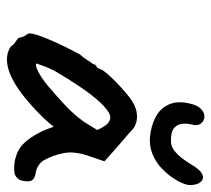

<svg xmlns="http://www.w3.org/2000/svg" viewBox="-48 -580 613 557"><g transform="rotate(90 258.5 -301.5)"><path d="M115 -26Q111 -34 100 -41Q89 -48 89 -52Q89 -56 86 -63Q83 -70 79 -74Q74 -80 81.5 -103Q89 -126 104 -159Q119 -192 138 -227Q146 -235 154 -248Q162 -261 166 -265Q166 -269 169 -272.5Q172 -276 176 -276L182 -289Q183 -293 193 -305Q203 -317 218 -331.5Q233 -346 248 -359Q263 -372 273 -378Q294 -392 316.5 -392.5Q339 -393 355 -380Q358 -377 367.5 -368.5Q377 -360 389 -350Q401 -340 411 -331L448 -298L431 -248Q418 -208 424.5 -178Q431 -148 443 -126Q448 -115 459 -107.5Q470 -100 484 -98Q492 -97 499 -92Q506 -87 506 -76Q506 -57 499 -48Q492 -39 482 -37Q449 -33 419.5 -47Q390 -61 366 -107Q362 -113 355.5 -129.5Q349 -146 348 -151Q344 -146 336 -136.5Q328 -127 322 -121Q251 -49 200 -26.5Q149 -4 115 -26ZM164 -100Q169 -97 186 -105Q203 -113 228 -133Q262 -162 288 -186.5Q314 -211 335 -241L357 -277Q347 -300 338 -307.5Q329 -315 321 -315Q308 -315 287.5 -296Q267 -277 242.5 -242.5Q218 -208 190 -161Q178 -140 171 -120Q164 -100 164 -100ZM378 -430Q346 -433 320.5 -446Q295 -459 283.5 -484Q272 -509 280 -544Q285 -568 296.5 -578.5Q308 -589 320 -588Q332 -587 339 -577Q346 -567 341 -550Q338 -539 339 -524.5Q340 -510 351.5 -500Q363 -490 393 -491Q406 -492 418 -501.5Q430 -511 440 -524.5Q450 -538 456 -548Q471 -574 483 -580.5Q495 -587 503.5 -581Q512 -575 515 -562.5Q518 -550 516 -538Q512 -522 500 -502.5Q488 -483 470 -465.5Q452 -448 428.5 -438Q405 -428 378 -430Z"/></g></svg>

Font: Caveat SemiBold
Style: Regular
Weight: 600
Designer: Pablo Impallari
Foundry: Pablo Impallari
Version: Version 2.000